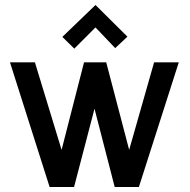

<svg xmlns="http://www.w3.org/2000/svg" viewBox="-20 -750 761 770"><path d="M491 -603 363 -730 230 -602 278 -555 363 -640 442 -557ZM406 -500H317L227 -149L120 -500H20L179 0H277L359 -314L440 0H537L697 -500H598L498 -149Z"/></svg>

Font: Advent Pro SemiBold
Style: Regular
Weight: 600
Designer: VivaRado, Andreas Kalpakidis
Foundry: VivaRado, Andreas Kalpakidis
Version: Version 3.000